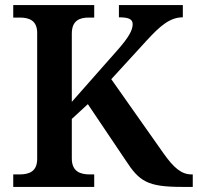

<svg xmlns="http://www.w3.org/2000/svg" viewBox="-20 -734 777 754"><path d="M32 0H350V-49H333C294 -49 262 -61 262 -112V-267L325 -325L473 -105C527 -22 558 0 695 0H737V-49H733C693 -49 663 -74 622 -132L417 -423L557 -576C607 -630 646 -666 698 -666V-714H447V-666C485 -666 501 -659 501 -639C501 -615 485 -587 443 -539L262 -334V-602C262 -653 292 -665 329 -665H350V-714H32V-665H58C95 -665 126 -653 126 -605V-110C126 -60 94 -49 56 -49H32Z"/></svg>

Font: Noto Serif Gurmukhi SemiBold
Style: Regular
Weight: 600
Designer: Vaibhav Singh and the Monotype Design Team
Foundry: Monotype Imaging Inc.
Version: Version 2.004